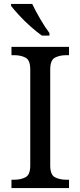

<svg xmlns="http://www.w3.org/2000/svg" viewBox="-20 -951 407 971"><path d="M38 0V-42H51Q85 -42 109 -54.5Q133 -67 133 -114V-600Q133 -647 109 -659.5Q85 -672 51 -672H38V-714H329V-672H316Q282 -672 258 -659.5Q234 -647 234 -600V-114Q234 -67 258 -54.5Q282 -42 316 -42H329V0ZM192 -771Q166 -789 134 -817.5Q102 -846 75.5 -875Q49 -904 36 -921V-931H143Q159 -897 183.5 -855Q208 -813 230 -784V-771Z"/></svg>

Font: Noto Serif Dives Akuru
Style: Regular
Weight: 400
Designer: Fernando Caro
Foundry: Fernando Caro
Version: Version 2.000; ttfautohint (v1.8.4.7-5d5b)